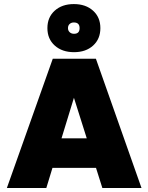

<svg xmlns="http://www.w3.org/2000/svg" viewBox="-20 -946 746 966"><path d="M485 -804.5Q485 -750 448.5 -716.8Q412 -683.5 352.5 -683.5Q292.5 -683.5 255.5 -716.8Q218.5 -750 218.5 -804.5Q218.5 -859 255.2 -892.2Q292 -925.5 351.5 -925.5Q411.5 -925.5 448.2 -892.2Q485 -859 485 -804.5ZM322 -804.5Q322 -792 330.5 -784Q339 -776 352.5 -776Q380.5 -776 380.5 -804.5Q380.5 -833 351.5 -833Q338.5 -833 330.2 -825.2Q322 -817.5 322 -804.5ZM692 0H495L463 -101.5H244L213 0H14.5L245.5 -650.5H462.5ZM352 -454 289.5 -250H416.5Z"/></svg>

Font: Overused Grotesk Black
Style: Regular
Weight: 900
Version: Version 0.004